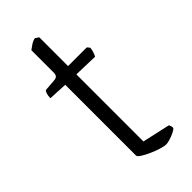

<svg xmlns="http://www.w3.org/2000/svg" viewBox="-217 -721 769 769"><g transform="rotate(-45 167.0 -336.5)"><path d="M230 0Q219 0 199.5 -6Q180 -12 160 -21Q140 -30 126 -39Q112 -48 112 -54V-455L32 -459Q32 -474 35.5 -483.5Q39 -493 42 -495L93 -499Q104 -500 109 -505Q114 -510 114 -526V-649Q122 -655 134 -663Q146 -671 158 -673L173 -663V-500H279L288 -489Q287 -477 283 -466Q279 -455 276 -450L173 -453V-73L290 -47Q292 -45 294 -39.5Q296 -34 296 -27Q290 -20 277 -14Q264 -8 250.5 -4Q237 0 230 0Z"/></g></svg>

Font: Texturina 12pt Thin
Style: Regular
Weight: 250
Designer: Guillermo Torres Carreño
Foundry: Omnibus-Type
Version: Version 1.002